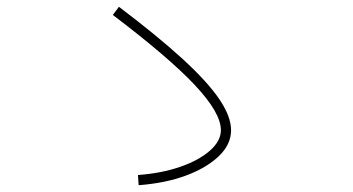

<svg xmlns="http://www.w3.org/2000/svg" viewBox="-20 -639 1040 565"><path d="M388 -94 386 -124Q455 -129 510 -148Q565 -167 597.5 -195.5Q630 -224 630 -256Q630 -307 553.5 -388.5Q477 -470 312 -595L330 -619Q445 -532 518 -465Q591 -398 625.5 -347Q660 -296 660 -256Q660 -214 624 -179.5Q588 -145 527.5 -122.5Q467 -100 388 -94Z"/></svg>

Font: Murecho Thin ExtraLight
Style: Regular
Weight: 250
Version: Version 1.010